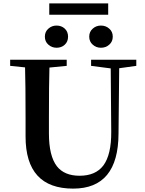

<svg xmlns="http://www.w3.org/2000/svg" viewBox="-20 -1095 857 1134"><path d="M412 19Q131 19 131 -289V-400Q131 -598 128 -697L40 -706V-742H374V-706L272 -696Q269 -599 269 -400V-307Q269 -174 316 -113Q360 -57 450 -57Q544 -57 590 -117Q638 -181 637 -317L634 -691L518 -706V-742H785V-706L684 -692L680 -306Q679 19 412 19ZM266 -831Q245 -849 245 -878.5Q245 -908 266 -926Q286 -944 314 -944Q343 -944 362.5 -926Q382 -908 382 -878.5Q382 -849 362.5 -831Q343 -813 314.5 -813Q286 -813 266 -831ZM576 -813Q548 -813 528 -831Q507 -849 507 -878.5Q507 -908 528 -926Q548 -944 576 -944Q605 -944 625 -926Q646 -908 646 -878.5Q646 -849 625 -831Q605 -813 576 -813ZM271 -1008V-1075H619V-1008Z"/></svg>

Font: GenRyuMin TW B
Style: Regular
Weight: 700
Version: Version 1.501;PS 1;hotconv 16.6.51;makeotf.lib2.5.65220